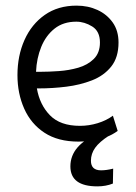

<svg xmlns="http://www.w3.org/2000/svg" viewBox="-20 -499 483 682"><path d="M259 4Q186 4 138 -27.5Q90 -59 66 -113Q42 -167 42 -232Q42 -301 67 -357Q92 -413 139 -446Q186 -479 252 -479Q293 -479 326.5 -463.5Q360 -448 380.5 -419Q401 -390 401 -348Q401 -295 375 -262.5Q349 -230 306.5 -213.5Q264 -197 215 -191Q166 -185 119 -185H111Q121 -127 157.5 -89.5Q194 -52 264 -52Q296 -52 327 -61.5Q358 -71 381 -88L398 -34Q379 -20 356 -11.5Q333 -3 308.5 0.5Q284 4 259 4ZM108 -244H125Q153 -244 189 -246.5Q225 -249 258 -258.5Q291 -268 313 -289.5Q335 -311 335 -348Q335 -388 307.5 -405Q280 -422 251 -422Q205 -422 174 -397.5Q143 -373 126.5 -332.5Q110 -292 108 -244ZM326 163Q230 163 230 92Q230 54 255.5 24.5Q281 -5 333 -26L367 -17Q333 5 318 26Q303 47 303 72Q303 106 339 106Q358 106 382 100L381 153Q356 163 326 163Z"/></svg>

Font: Kreon Light Light
Style: Regular
Weight: 300
Version: Version 2.002